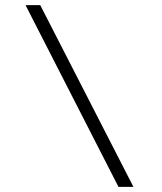

<svg xmlns="http://www.w3.org/2000/svg" viewBox="-20 -724 629 744"><path d="M136 -704 497 0H439L79 -704Z"/></svg>

Font: GFS Solomos
Style: Regular
Weight: 400
Designer: George D. Matthiopoulos
Foundry: George D. Matthiopoulos
Version: Version 1.000